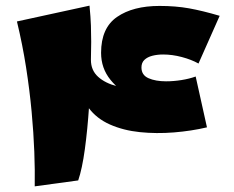

<svg xmlns="http://www.w3.org/2000/svg" viewBox="-20 -640 828 680"><path d="M103 20Q104 -36 101.5 -102.5Q99 -169 92 -244.5Q85 -320 72.5 -400.5Q60 -481 40 -564L297 -620Q301 -579 302 -549.5Q303 -520 303 -492Q303 -464 302 -428Q301 -347 295.5 -264Q290 -181 280.5 -111.5Q271 -42 257 -1ZM713 -189Q658 -176 596 -171Q534 -166 475.5 -172Q417 -178 369.5 -199Q322 -220 293.5 -258.5Q265 -297 265 -358L302 -428Q302 -391 327.5 -368Q353 -345 395 -334.5Q437 -324 486.5 -325.5Q536 -327 585 -338.5Q634 -350 673 -369ZM689 -234Q634 -234 573 -247.5Q512 -261 458.5 -288.5Q405 -316 371.5 -357Q338 -398 338 -453Q338 -541 394.5 -580Q451 -619 545 -619Q602 -619 649.5 -610.5Q697 -602 758 -584L683 -415Q658 -429 624 -438Q590 -447 558 -447Q537 -447 519.5 -442.5Q502 -438 491.5 -428Q481 -418 481 -401Q481 -374 506 -363Q531 -352 568 -352Q595 -352 623 -356.5Q651 -361 673 -369Z"/></svg>

Font: Marhey
Style: Bold
Weight: 700
Designer: Nur Syamsi & Bustanul Arifin
Foundry: Namelatype
Version: Version 1.000